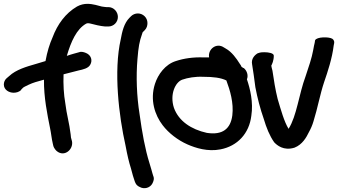

<svg xmlns="http://www.w3.org/2000/svg" viewBox="-24 -766 1761 1000"><path d="M-4 -326C-4 -298 23 -283 47 -283C61 -283 75 -287 86 -297V-299L97 -310C98 -311 108 -317 126 -325C147 -335 171 -342 205 -351C204 -259 222 -172 237 -97C242 -75 245 -42 251 -18L254 -5C257 5 267 18 273 22C312 53 359 12 351 -30L348 -41C346 -45 345 -52 344 -66C337 -126 323 -169 316 -229C308 -274 305 -327 307 -379C336 -386 373 -396 385 -399C408 -404 436 -410 446 -429C459 -451 451 -479 424 -490C414 -494 401 -499 388 -494L359 -486C349 -484 338 -479 324 -475C346 -550 375 -615 425 -643C427 -644 431 -645 432 -645C437 -645 441 -645 448 -643C467 -638 498 -630 524 -628H540C568 -628 590 -650 590 -678C590 -704 569 -729 540 -729H530C524 -730 515 -730 506 -732C489 -736 461 -746 431 -746C414 -746 395 -742 377 -732C317 -697 275 -639 250 -572C234 -536 222 -497 213 -448C198 -444 178 -437 163 -433C114 -419 59 -403 24 -370L10 -358C1 -350 -4 -338 -4 -326Z M605 -562C567 -396 595 -162 630 -7C639 42 648 80 658 111C667 144 670 157 676 173C684 200 696 204 704 208C727 221 758 213 770 189C775 179 781 165 774 150L770 137C767 126 763 111 754 82C732 12 716 -76 703 -171C688 -265 684 -368 692 -459C697 -521 702 -550 716 -589C717 -593 718 -596 719 -598L730 -609C741 -620 744 -634 744 -646C744 -675 720 -696 694 -696C680 -696 667 -690 659 -682L650 -673C622 -645 612 -601 605 -562Z M783 -329C756 -245 783 -166 823 -114C854 -73 902 -36 952 -14C995 5 1058 25 1124 12C1213 -5 1274 -71 1285 -163C1296 -233 1279 -303 1262 -353C1271 -374 1261 -400 1245 -412H1243L1234 -418C1232 -423 1229 -429 1224 -435C1208 -461 1183 -496 1152 -513L1142 -519C1104 -545 1058 -511 1065 -467H1036C983 -469 934 -462 892 -448C837 -431 799 -379 783 -329ZM882 -204C859 -274 889 -338 925 -351C953 -361 994 -368 1034 -366H1035C1087 -366 1127 -361 1155 -347C1174 -296 1194 -230 1186 -165C1177 -96 1136 -61 1053 -74C972 -92 907 -135 882 -204Z M1289 -431C1295 -397 1300 -356 1306 -312C1316 -258 1332 -197 1350 -146C1363 -102 1380 -59 1404 -25C1418 -10 1453 21 1510 3C1551 -13 1572 -51 1585 -78C1594 -94 1603 -114 1609 -135C1630 -202 1643 -275 1664 -338C1683 -393 1706 -462 1714 -529L1716 -539C1717 -544 1719 -555 1707 -564C1690 -575 1625 -575 1617 -556L1615 -543C1613 -536 1610 -521 1607 -504C1600 -464 1583 -415 1568 -370C1532 -273 1522 -163 1479 -95C1456 -132 1439 -194 1422 -251C1410 -299 1402 -350 1395 -398C1392 -410 1390 -416 1389 -424C1393 -432 1402 -450 1402 -476C1402 -489 1376 -494 1352 -494C1344 -494 1333 -494 1320 -489H1319C1303 -480 1283 -460 1289 -431Z"/></svg>

Font: Stray Cat
Style: ExBlk
Weight: 1000
Version: Version 1.0